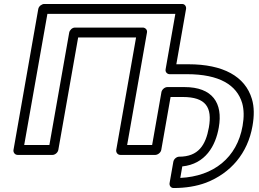

<svg xmlns="http://www.w3.org/2000/svg" viewBox="-20 -756 1305 968"><path d="M889 141 899 83C1016 71 1067 -21 1083 -113C1105 -237 1051 -317 910 -317H824C809 -317 796 -303 794 -292L747 -25H621L721 -592C724 -607 711 -617 700 -617H358C343 -617 331 -603 329 -592L229 -25H102L219 -686H864L815 -407C812 -392 824 -382 835 -382H922C1087 -382 1174 -327 1201 -236C1210 -204 1211 -166 1203 -121C1175 39 1057 133 889 141ZM1033 -113C1017 -24 980 34 883 34C872 34 857 44 854 59L835 167C833 178 840 192 855 192C916 192 971 183 1019 165C1143 117 1229 17 1253 -121C1262 -172 1262 -217 1250 -257C1216 -371 1105 -432 930 -432H869L918 -711C920 -722 913 -736 898 -736H203C192 -736 176 -726 173 -711L48 0C46 11 54 25 69 25H245C256 25 271 15 274 0L374 -567H666L566 0C564 11 572 25 587 25H763C774 25 790 15 793 0L840 -267H901C1018 -267 1051 -215 1033 -113Z"/></svg>

Font: Asimov
Style: XWidOuIt
Weight: 500
Designer: Google
Version: Version 2.000980; 2014